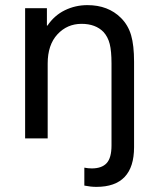

<svg xmlns="http://www.w3.org/2000/svg" viewBox="-20 -540 616 749"><path d="M452 -470Q480 -442 491.5 -402.5Q503 -363 503 -299V34Q503 189 356 189Q334 189 309 184V114Q324 117 338 117Q377 117 396 96.5Q415 76 415 27V-292Q415 -341 408 -368.5Q401 -396 384 -415Q353 -447 298 -447Q242 -447 204 -406Q166 -365 166 -292V0H78V-508H163V-440H165Q192 -480 233 -500Q274 -520 321 -520Q402 -520 452 -470Z"/></svg>

Font: CST
Style: Regular
Weight: 400
Version: Version 1.00